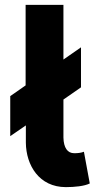

<svg xmlns="http://www.w3.org/2000/svg" viewBox="-20 -753 400 787"><path d="M250 14C286 14 326 10 348 -1L324 -131C311 -126 298 -125 284 -125C257 -125 241 -147 240 -189V-345L312 -395V-559L240 -509V-733H85V-403L22 -359V-195L86 -239V-168C87 -76 140 14 250 14Z"/></svg>

Font: Kreadon Extra Bold
Style: Regular
Weight: 800
Designer: kohakuno
Foundry: StudioGnu
Version: Version 1.000;Glyphs 3.1.2 (3151)